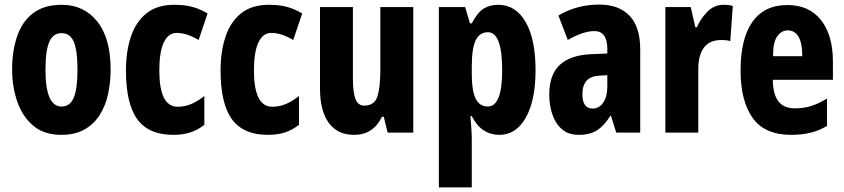

<svg xmlns="http://www.w3.org/2000/svg" viewBox="-20 -580 3692 840"><path d="M464 -276Q464 -221 453 -169.5Q442 -118 416.5 -77.5Q391 -37 349.5 -13.5Q308 10 248 10Q173 10 125.5 -30Q78 -70 55.5 -135.5Q33 -201 33 -276Q33 -357 55 -421.5Q77 -486 125 -522.5Q173 -559 250 -559Q347 -559 405.5 -486Q464 -413 464 -276ZM179 -274Q179 -114 249 -114Q287 -114 303 -153.5Q319 -193 319 -276Q319 -358 303 -396.5Q287 -435 249 -435Q212 -435 195.5 -396.5Q179 -358 179 -274Z M739 10Q630 10 580.5 -58.5Q531 -127 531 -272Q531 -354 552.5 -419Q574 -484 620.5 -521.5Q667 -559 743 -559Q791 -559 825 -549Q859 -539 888 -521L849 -405Q797 -436 753 -436Q716 -436 696.5 -394Q677 -352 677 -272Q677 -113 757 -113Q789 -113 817 -125Q845 -137 874 -160V-34Q845 -11 812 -0.5Q779 10 739 10Z M1153 10Q1044 10 994.5 -58.5Q945 -127 945 -272Q945 -354 966.5 -419Q988 -484 1034.5 -521.5Q1081 -559 1157 -559Q1205 -559 1239 -549Q1273 -539 1302 -521L1263 -405Q1211 -436 1167 -436Q1130 -436 1110.5 -394Q1091 -352 1091 -272Q1091 -113 1171 -113Q1203 -113 1231 -125Q1259 -137 1288 -160V-34Q1259 -11 1226 -0.5Q1193 10 1153 10Z M1788 -549V0H1676L1659 -69H1651Q1613 10 1529 10Q1456 10 1418 -43Q1380 -96 1380 -192V-549H1524V-236Q1524 -177 1535 -147.5Q1546 -118 1573 -118Q1619 -118 1631.5 -159Q1644 -200 1644 -273V-549Z M2160 -559Q2236 -559 2279.5 -484Q2323 -409 2323 -273Q2323 -141 2280.5 -65.5Q2238 10 2164 10Q2127 10 2096.5 -9.5Q2066 -29 2044 -72H2038Q2041 -37 2042.5 -14Q2044 9 2044 22V240H1900V-549H2015L2036 -478H2044Q2070 -527 2097 -543Q2124 -559 2160 -559ZM2115 -439Q2078 -439 2061 -403.5Q2044 -368 2044 -287V-258Q2044 -183 2061 -148.5Q2078 -114 2114 -114Q2177 -114 2177 -272Q2177 -439 2115 -439Z M2602 -560Q2687 -560 2734 -511.5Q2781 -463 2781 -363V0H2676L2653 -73H2650Q2624 -31 2593 -10.5Q2562 10 2512 10Q2466 10 2437.5 -15.5Q2409 -41 2396 -81Q2383 -121 2383 -166Q2383 -254 2429.5 -296.5Q2476 -339 2566 -343L2637 -346V-368Q2637 -404 2623 -424Q2609 -444 2580 -444Q2532 -444 2464 -405L2423 -512Q2503 -560 2602 -560ZM2603 -249Q2528 -246 2528 -168Q2528 -105 2573 -105Q2601 -105 2619 -131Q2637 -157 2637 -201V-251Z M3146 -559Q3154 -559 3163 -558.5Q3172 -558 3186 -554L3175 -400Q3167 -403 3156.5 -404Q3146 -405 3137 -405Q3084 -405 3059.5 -371.5Q3035 -338 3035 -279V0H2891V-549H3002L3022 -461H3029Q3044 -497 3074 -528Q3104 -559 3146 -559Z M3425 -558Q3520 -558 3572 -492Q3624 -426 3624 -310V-231H3361Q3362 -166 3386 -136Q3410 -106 3458 -106Q3495 -106 3528 -116Q3561 -126 3598 -149V-29Q3563 -8 3524.5 1Q3486 10 3442 10Q3325 10 3272.5 -64.5Q3220 -139 3220 -272Q3220 -411 3272 -484.5Q3324 -558 3425 -558ZM3426 -447Q3399 -447 3380.5 -421.5Q3362 -396 3362 -334H3490Q3490 -447 3426 -447Z"/></svg>

Font: Noto Sans Tamil ExtraCondensed ExtraBold
Style: Regular
Weight: 800
Width: 2
Designer: Jelle Bosma - Monotype Design Team
Foundry: Monotype Imaging Inc.
Version: Version 2.004; ttfautohint (v1.8.4.7-5d5b)